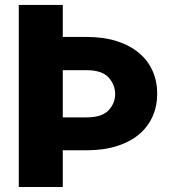

<svg xmlns="http://www.w3.org/2000/svg" viewBox="-20 -747 724 767"><path d="M55 -727.3H230.8V-599.4H326Q394.2 -599.4 446.7 -582.6Q499.3 -565.7 535.2 -535.5Q571 -505.3 589.5 -463.8Q608 -422.2 608 -372.5Q608 -323.2 589.5 -281.6Q571 -240.1 535.2 -210Q499.3 -180 446.7 -163.4Q394.2 -146.7 326 -146.7H230.8V0H55ZM230.8 -466.6V-278.1H326Q387.4 -278.1 414.1 -306.8Q440 -334.9 440 -371.1Q440 -408 414.1 -437.1Q387.8 -466.6 326 -466.6Z"/></svg>

Font: Inter P Extra Bold
Style: Regular
Weight: 800
Designer: Rasmus Andersson
Foundry: rsms
Version: Version 3.018;git-588b23468